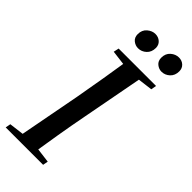

<svg xmlns="http://www.w3.org/2000/svg" viewBox="-271 -891 940 940"><g transform="rotate(45 198.5 -421.0)"><path d="M179 -732Q160 -732 144.5 -744.5Q129 -757 129 -780Q129 -809 148.5 -825.5Q168 -842 190 -842Q211 -842 225.5 -829Q240 -816 240 -795Q240 -766 221.5 -749Q203 -732 179 -732ZM341 -732Q323 -732 307.5 -744.5Q292 -757 292 -780Q292 -809 311 -825.5Q330 -842 353 -842Q374 -842 388 -829Q402 -816 402 -795Q402 -766 383.5 -749Q365 -732 341 -732ZM-5 0 0 -27 112 -41H149L259 -27L254 0ZM69 0 136 -353Q150 -430 163 -508.5Q176 -587 188 -664H298L231 -310Q216 -232 203 -154.5Q190 -77 178 0ZM107 -636 113 -664H372L367 -636L256 -622H218Z"/></g></svg>

Font: Source Serif 4 48pt SemiBold
Style: Italic
Weight: 600
Italic angle: -12°
Designer: Frank Grießhammer
Foundry: Adobe Systems Incorporated
Version: Version 4.004;hotconv 1.0.116;makeotfexe 2.5.65601